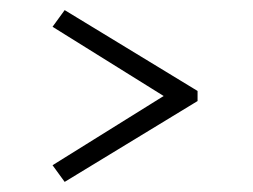

<svg xmlns="http://www.w3.org/2000/svg" viewBox="-20 -500 500 380"><path d="M108 -480 371 -320V-300L108 -140L84 -173L328 -325V-295L84 -447Z"/></svg>

Font: Kalnia Medium
Style: Regular
Weight: 500
Designer: Frida Medrano
Foundry: Frida Medrano
Version: Version 1.105